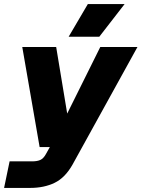

<svg xmlns="http://www.w3.org/2000/svg" viewBox="-34 -770 693 940"><path d="M-14 150 13 20H123Q148 20 163.5 13Q179 6 191 -16L210 -50H160L75 -540H241L295 -214L457 -540H639L321 36Q285 100 233.5 125Q182 150 114 150ZM302 -590 396 -750H576L452 -590Z"/></svg>

Font: Geist Mono Black
Style: Italic
Weight: 900
Italic angle: -12°
Monospace: yes
Designer: Basement.studio, Andrés Briganti, Mateo Zaragoza
Foundry: Basement.studio, Vercel, Andrés Briganti, Guido Ferreyra, Mateo Zaragoza
Version: Version 1.500; ttfautohint (v1.8.4.7-5d5b)